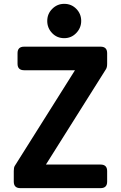

<svg xmlns="http://www.w3.org/2000/svg" viewBox="-20 -974 626 994"><path d="M312.5 -954.1Q349.6 -954.1 375 -928.2Q400.4 -902.3 400.4 -865.7Q400.4 -829.6 374.5 -802.7Q349.1 -776.4 312.5 -776.4Q274.9 -776.4 249.8 -802.7Q224.6 -829.1 224.6 -865.2Q224.6 -902.3 250 -927.7Q275.9 -954.1 312.5 -954.1ZM85.4 0Q51.3 0 51.3 -33.7V-88.4Q51.3 -106.9 56.2 -114.7L368.2 -610.4H105Q70.8 -610.4 70.8 -644V-698.7Q70.8 -732.4 105 -732.4H500.5Q534.7 -732.4 534.7 -698.7V-644Q534.7 -625.5 528.8 -616.2L217.8 -122.1H500.5Q534.7 -122.1 534.7 -88.4V-33.7Q534.7 0 500.5 0Z"/></svg>

Font: Simply Mono
Style: Bold
Weight: 700
Designer: Wojciech Kalinowski "wmk69" (wmk69@o2.pl)
Foundry: Wojciech Kalinowski "wmk69" (wmk69@o2.pl)
Version: Version 1.0.0